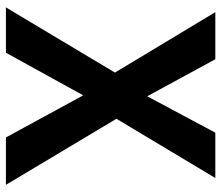

<svg xmlns="http://www.w3.org/2000/svg" viewBox="-68 -662 730 633"><g transform="rotate(90 296.5 -345.0)"><path d="M218.8 -359.4 19.5 -690.4H174.8L296.9 -465.8L417 -690.4H566.4L371.1 -364.3L588.9 0H432.6L293.9 -254.9L153.3 0H3.9Z"/></g></svg>

Font: Dinish
Style: Bold
Weight: 700
Designer: Bert Driehuis
Foundry: Playbeing
Version: Version 3.006; git-39231f3c-release